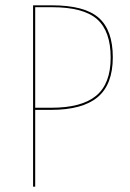

<svg xmlns="http://www.w3.org/2000/svg" viewBox="-20 -700 489 720"><path d="M403 -485Q403 -383 346 -335.5Q289 -288 172 -288H112V0H104V-680H175Q297 -680 350 -633.5Q403 -587 403 -485ZM395 -484Q395 -583 344 -628Q293 -673 175 -673H112V-296H173Q286 -296 340.5 -341Q395 -386 395 -484Z"/></svg>

Font: Fira Sans Compressed Eight
Style: Regular
Weight: 100
Width: 1
Designer: bBox Type GmbH & Carrois Corporate GbR & Edenspiekermann AG
Foundry: bBox Type GmbH & Carrois Corporate GbR & Edenspiekermann AG
Version: Version 4.301